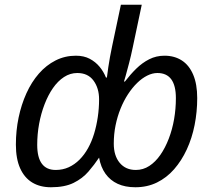

<svg xmlns="http://www.w3.org/2000/svg" viewBox="-20 -780 894 810"><path d="M195 10Q149 10 116 -10Q83 -30 65 -70Q47 -110 47 -170Q47 -229 58.5 -284Q70 -339 91.5 -386.5Q113 -434 144 -469.5Q175 -505 214.5 -525Q254 -545 300 -545Q334 -545 358.5 -532Q383 -519 400 -498.5Q417 -478 427 -453H431Q434 -476 437 -497Q440 -518 444 -539.5Q448 -561 453 -585L490 -760H578L540 -580Q533 -546 524.5 -513.5Q516 -481 510 -459.5Q504 -438 503 -436H507Q530 -466 555 -490.5Q580 -515 609.5 -530Q639 -545 674 -545Q716 -545 747 -525Q778 -505 795 -465Q812 -425 812 -366Q812 -308 801 -252.5Q790 -197 768 -149.5Q746 -102 714.5 -66Q683 -30 642 -10Q601 10 551 10Q508 10 476.5 -4.5Q445 -19 425 -47Q405 -75 398 -115Q378 -85 353 -56Q328 -27 290.5 -8.5Q253 10 195 10ZM215 -63Q245 -63 270 -74.5Q295 -86 315.5 -106.5Q336 -127 351.5 -155Q367 -183 377 -216Q387 -249 392.5 -286Q398 -323 398 -361Q398 -408 374.5 -440Q351 -472 306 -472Q276 -472 250 -455Q224 -438 203.5 -408.5Q183 -379 168 -340Q153 -301 145 -257.5Q137 -214 137 -169Q137 -116 156.5 -89.5Q176 -63 215 -63ZM553 -63Q584 -63 610 -80Q636 -97 656.5 -126.5Q677 -156 692 -195Q707 -234 714.5 -277.5Q722 -321 722 -366Q722 -419 702.5 -445.5Q683 -472 644 -472Q623 -472 601 -461Q579 -450 558.5 -430Q538 -410 520 -382.5Q502 -355 488.5 -321.5Q475 -288 467.5 -251Q460 -214 460 -174Q460 -123 485 -93Q510 -63 553 -63Z"/></svg>

Font: Noto Sans Display
Style: Italic
Weight: 400
Italic angle: -12°
Designer: Monotype Design Team
Foundry: Monotype Imaging Inc.
Version: Version 2.003